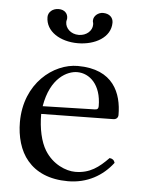

<svg xmlns="http://www.w3.org/2000/svg" viewBox="-48 -662 532 712"><g transform="rotate(5 217.5 -306.5)"><path d="M378 -89C343 -53 310 -27 255 -27C221 -27 171 -47 141 -96C122 -127 111 -175 111 -230L379 -234C390 -234 397 -241 397 -251C397 -331 364 -419 231 -419C141 -419 35 -338 35 -193C35 -140 49 -87 80 -51C112 -13 162 10 231 10C303 10 360 -23 398 -73C395 -83 389 -88 378 -89ZM114 -259C132 -367 195 -396 231 -396C277 -396 321 -357 321 -277C321 -268 317 -264 307 -264ZM345 -590C345 -609 331 -623 307 -623C289 -623 272 -609 272 -592C272 -589 272 -587 273 -585C274 -582 274 -579 274 -576C274 -554 253 -534 224 -534C194 -534 174 -555 174 -577C174 -579 174 -582 175 -585C176 -588 176 -590 176 -593C176 -609 164 -623 142 -623C119 -623 103 -608 103 -590C103 -536 158 -503 223 -503C287 -503 345 -535 345 -590Z"/></g></svg>

Font: Libertinus Serif Display
Style: Regular
Weight: 400
Designer: Philipp H. Poll, Khaled Hosny
Foundry: Caleb Maclennan
Version: Version 7.050;RELEASE